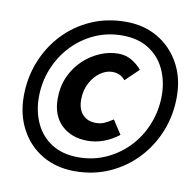

<svg xmlns="http://www.w3.org/2000/svg" viewBox="-76 -731 823 817"><g transform="rotate(10 336.0 -323.0)"><path d="M298 9Q219 9 158.5 -26.5Q98 -62 64 -125Q30 -188 30 -269Q30 -347 57.5 -417Q85 -487 135 -540.5Q185 -594 253.5 -624.5Q322 -655 404 -655Q483 -655 543 -619.5Q603 -584 637.5 -521.5Q672 -459 672 -378Q672 -299 644.5 -229.5Q617 -160 567 -106.5Q517 -53 448.5 -22Q380 9 298 9ZM303 -52Q368 -52 423.5 -77.5Q479 -103 520.5 -147Q562 -191 585 -249.5Q608 -308 608 -372Q608 -433 584.5 -484Q561 -535 514 -565Q467 -595 399 -595Q334 -595 278.5 -569.5Q223 -544 181.5 -499.5Q140 -455 117 -397Q94 -339 94 -275Q94 -214 117.5 -163Q141 -112 188 -82Q235 -52 303 -52ZM330 -128Q260 -128 217 -169Q174 -210 174 -283Q174 -336 193.5 -379Q213 -422 245.5 -452.5Q278 -483 317 -499.5Q356 -516 395 -516Q430 -516 456 -499.5Q482 -483 497 -464L440 -409Q427 -424 413.5 -429.5Q400 -435 383 -435Q358 -435 332.5 -417.5Q307 -400 290 -368Q273 -336 273 -296Q273 -255 294 -232Q315 -209 351 -209Q372 -209 388 -216Q404 -223 425 -237L464 -177Q433 -153 399 -140.5Q365 -128 330 -128Z"/></g></svg>

Font: Source Sans 3 ExtraLight
Style: Bold Italic
Weight: 700
Italic angle: -11°
Version: Version 3.052;hotconv 1.1.0;makeotfexe 2.6.0